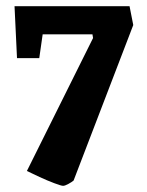

<svg xmlns="http://www.w3.org/2000/svg" viewBox="-20 -495 474 621"><path d="M184 106Q178 106 155.5 97.5Q133 89 108 77.5Q83 66 67 58L281 -372L279 -384H118L107 -307H35L27 -475H399L411 -414L218 89Q212 94 201 100Q190 106 184 106Z"/></svg>

Font: Grenze Gotisch ExtraBold
Style: Regular
Weight: 800
Designer: Renata Polastri
Foundry: Omnibus-Type
Version: Version 1.001